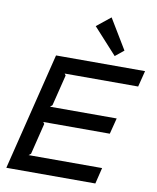

<svg xmlns="http://www.w3.org/2000/svg" viewBox="-115 -1217 1064 1304"><g transform="rotate(10 417.0 -565.0)"><path d="M672 -923 613 -875 451 -1053 547 -1130ZM634 0H20L220 -810H834L806 -699H299L308 -687L255 -473L240 -460H700L672 -350H213L222 -338L169 -123L154 -111H661Z"/></g></svg>

Font: TypoPRO Sinkin Sans
Style: 500 Medium Italic
Weight: 500
Italic angle: -112°
Designer: Keith Bates
Foundry: K-Type
Version: Sinkin Sans (version 1.0)  by Keith Bates   •   © 2014   www